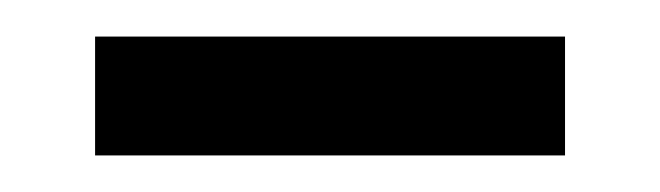

<svg xmlns="http://www.w3.org/2000/svg" viewBox="-20 -337 361 105"><path d="M289 -317V-252H32V-317Z"/></svg>

Font: Gemunu Libre
Style: Regular
Weight: 400
Designer: Puspanada Ekanayake, Sola Matas, Pathum Egodawatta, Kosala Senevirathne
Foundry: mooniak
Version: Version 1.100